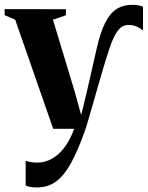

<svg xmlns="http://www.w3.org/2000/svg" viewBox="-31 -552 633 823"><path d="M127.5 251.5Q111.5 251.5 98.5 249.2Q85.5 247 79 243V137Q87.5 140.5 100.8 142.8Q114 145 128 145Q155 145 179 134.5Q203 124 223.5 104.5Q244 85 259.8 58.2Q275.5 31.5 287 0H197L34 -468L-11 -487V-513L251.5 -512.5V-486.5L196 -467.5L288 -163.5L317 -59L341 -157.5L384.5 -348.5Q399.5 -413.5 419.5 -453.8Q439.5 -494 468 -512.8Q496.5 -531.5 536.5 -531.5Q550 -531.5 562.2 -529.2Q574.5 -527 582 -523V-422Q567 -433.5 552.8 -439.2Q538.5 -445 518.5 -445Q500.5 -445 486.2 -433.2Q472 -421.5 459.5 -396.8Q447 -372 434 -332Q426 -308.5 414.8 -270.5Q403.5 -232.5 391 -188.8Q378.5 -145 366.5 -103.2Q354.5 -61.5 345.2 -30Q336 1.5 331 14Q303 92.5 274.2 145.5Q245.5 198.5 210.5 225Q175.5 251.5 127.5 251.5Z"/></svg>

Font: Merriweather 120pt
Style: Bold
Weight: 700
Designer: Eben Sorkin
Foundry: Eben Sorkin
Version: Version 2.100